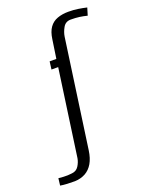

<svg xmlns="http://www.w3.org/2000/svg" viewBox="-237 -707 710 927"><g transform="rotate(-20 117.5 -244.0)"><path d="M-15.8 145.6Q-35.3 145.8 -56.1 144.7Q-76.8 143.6 -91 141L-86.7 104.6L-59.9 106.7Q-49.8 107.4 -39.1 106.9Q-28.4 106.4 -17.1 105Q6 102.8 17.8 84.1Q29.5 65.5 33 45.7L95.9 -399.8H61.5L66.6 -440H101.1L115.4 -536.2Q120.5 -573 135.8 -594.4Q151 -615.9 176.2 -625.1Q201.4 -634.3 232.9 -634.3Q259.6 -634.3 282.1 -630.8Q304.6 -627.4 326.3 -622.4L314.8 -584.3Q294.8 -589.4 275.5 -592.1Q256.1 -594.8 230.7 -594.8Q204.5 -594.8 191.6 -572.3Q178.8 -549.9 175.4 -527L97.1 27.9Q91.7 67 76.7 92.7Q61.6 118.4 38.1 131.4Q14.5 144.4 -15.8 145.6Z"/></g></svg>

Font: Alumni Sans SC Thin
Style: Italic
Weight: 100
Italic angle: -8°
Designer: Robert E. Leuschke
Foundry: Robert E. Leuschke
Version: Version 1.016